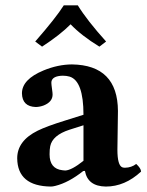

<svg xmlns="http://www.w3.org/2000/svg" viewBox="-20 -683 546 713"><path d="M269 -663.1Q303.2 -607.4 374 -528.8L349.1 -509.8Q282.2 -550.8 242.2 -592.8Q203.6 -553.7 136.2 -509.8L110.8 -528.8Q188 -617.2 216.8 -663.1ZM295.4 -48.3 289.1 -47.9Q234.9 -4.9 185.5 7.3Q175.8 9.8 168.9 9.8Q44.9 8.3 43.9 -95.2Q43.9 -160.2 120.1 -197.8Q153.8 -214.4 223.1 -235.8L290 -256.8Q290 -382.3 238.8 -398.4Q227.5 -401.9 212.9 -401.9Q174.3 -400.9 170.9 -379.4Q169.9 -373.5 174.8 -339.8Q175.3 -335 175.3 -332Q175.3 -304.7 142.6 -291.5Q128.4 -286.1 113.3 -285.6Q62.5 -287.1 61.5 -336.4Q61.5 -388.2 141.6 -421.4Q194.8 -443.4 247.1 -443.8Q417 -441.4 418 -271L416 -127Q416 -68.4 434.6 -61.5Q439.5 -60.1 443.8 -60.1Q468.3 -60.5 485.8 -74.2Q503.4 -58.1 503.9 -45.9Q443.8 9.8 373 9.8Q305.7 8.8 295.4 -48.3ZM290 -217.8 237.8 -201.2Q174.8 -180.7 166.5 -140.1Q164.1 -128.4 164.1 -109.9Q164.1 -56.2 211.9 -50.8Q217.3 -50.3 222.2 -49.8Q246.1 -50.8 290 -85.9Z"/></svg>

Font: Linux Libertine O
Style: Bold
Weight: 700
Designer: Philipp H. Poll
Foundry: Philipp H. Poll
Version: Version 5.0.0